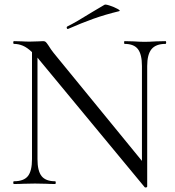

<svg xmlns="http://www.w3.org/2000/svg" viewBox="-20 -805 767 840"><path d="M704 -613Q662 -613 643 -590Q624 -567 624 -516V11Q624 14 619.5 15Q615 16 613 14L152 -543L144 -553V-109Q144 -57 162 -34.5Q180 -12 221 -12Q224 -12 224 -6Q224 0 221 0Q196 0 183 -1L133 -2L82 -1Q68 0 41 0Q38 0 38 -6Q38 -12 41 -12Q84 -12 102 -34.5Q120 -57 120 -109V-577Q99 -597 80 -605Q61 -613 41 -613Q38 -613 38 -619Q38 -625 41 -625L78 -624Q89 -623 111 -623Q133 -623 147 -624Q161 -625 169 -625Q176 -625 180 -621.5Q184 -618 192 -606Q203 -588 215 -573L601 -101V-516Q601 -567 583.5 -590Q566 -613 525 -613Q523 -613 523 -619Q523 -625 525 -625L564 -624Q594 -622 613 -622Q631 -622 663 -624L704 -625Q707 -625 707 -619Q707 -613 704 -613ZM277 -678Q273 -678 272 -682.5Q271 -687 274 -689Q311 -707 383 -752Q419 -774 437 -784Q441 -787 460.5 -780.5Q480 -774 494.5 -766Q509 -758 501 -756Q439 -741 387.5 -722.5Q336 -704 279 -679Z"/></svg>

Font: Cormorant Garamond
Style: Regular
Weight: 400
Designer: Christian Thalmann (Catharsis Fonts)
Version: Version 3.000